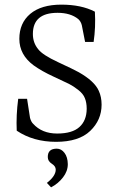

<svg xmlns="http://www.w3.org/2000/svg" viewBox="-20 -597 501 824"><path d="M185.1 77.1Q184.6 41 223.6 41Q243.2 41 256.8 59.1Q270.5 77.1 271 107.4Q271 137.7 250.5 164.1Q230 190.9 199.2 207L181.2 188Q219.2 158.2 219.2 130.9Q219.2 116.2 202.1 105.5Q185.1 94.7 185.1 77.1ZM416 -147.9Q416 -82 367.2 -35.2Q318.4 11.7 220.7 11.7Q123 11.7 51.8 -36.1Q48.8 -102.1 58.1 -172.9H96.2L108.9 -90.8Q113.8 -73.7 122.1 -65.9Q160.2 -23.9 225.1 -23.9Q290 -23.9 320.8 -51.8Q351.6 -79.6 352.1 -129.9Q352.1 -156.7 344.2 -175.8Q336.9 -194.8 315.4 -211.4Q293.9 -228 276.4 -236.8Q258.8 -245.6 209 -268.6Q159.2 -291.5 124.5 -316.4Q63 -361.8 63 -430.2Q63 -498 109.9 -537.6Q157.2 -577.1 243.2 -577.1Q329.1 -577.1 387.2 -546.9Q391.1 -480 381.8 -417H345.2L331.1 -488.8Q327.1 -504.9 315.9 -515.1Q282.7 -542 227.1 -542Q121.1 -542 121.1 -451.2Q121.1 -413.6 143.6 -386.2Q162.1 -361.3 229.5 -330.1Q296.9 -298.8 317.9 -287.1Q385.7 -248.5 403.8 -207.5Q416 -181.2 416 -147.9Z"/></svg>

Font: Yrsa-Light
Style: Regular
Weight: 300
Designer: Anna Giedrys (Yrsa+Rasa design), David Brezina (Yrsa art-direction, Rasa art-direction, design)
Foundry: Rosetta Type Foundry
Version: Version 1.001;PS 1.1;hotconv 1.0.88;makeotf.lib2.5.647800